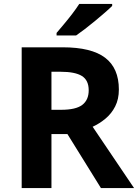

<svg xmlns="http://www.w3.org/2000/svg" viewBox="-20 -954 700 974"><path d="M298 -714Q444 -714 513.5 -661Q583 -608 583 -500Q583 -451 564.5 -414.5Q546 -378 515.5 -352.5Q485 -327 450 -311L660 0H492L322 -274H241V0H90V-714ZM287 -590H241V-397H290Q365 -397 397.5 -422Q430 -447 430 -496Q430 -547 395.5 -568.5Q361 -590 287 -590ZM549 -924Q535 -910 512 -890Q489 -870 462.5 -848Q436 -826 410.5 -806.5Q385 -787 366 -774H267V-787Q283 -806 304.5 -831.5Q326 -857 347 -884.5Q368 -912 382 -934H549Z"/></svg>

Font: Noto Sans Balinese
Style: Regular
Weight: 400
Designer: Aditya Bayu, David Williams
Foundry: David Williams
Version: Version 2.003